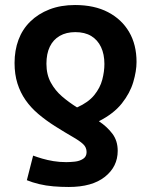

<svg xmlns="http://www.w3.org/2000/svg" viewBox="-20 -558 600 765"><path d="M254 187Q223 187 193 184.5Q163 182 136 175.5Q109 169 87 160L112 62Q128 68 148.5 74Q169 80 193 84Q217 88 244 88Q259 88 278 86Q297 84 311 75Q325 66 325 48Q325 29 311 16Q297 3 269 -13Q241 -29 198 -56Q162 -79 132.5 -104Q103 -129 82 -159Q61 -189 49.5 -225.5Q38 -262 38 -307Q38 -357 53.5 -399Q69 -441 100.5 -472Q132 -503 177 -520.5Q222 -538 279 -538Q356 -538 410.5 -509.5Q465 -481 494.5 -430.5Q524 -380 524 -311Q524 -275 511 -231Q498 -187 465.5 -146Q433 -105 374 -75Q407 -53 428 -25Q449 3 449 43Q449 106 398 146.5Q347 187 254 187ZM287 -130Q332 -150 355.5 -179Q379 -208 387.5 -240.5Q396 -273 396 -303Q396 -342 382.5 -370.5Q369 -399 343.5 -414.5Q318 -430 280 -430Q244 -430 218 -415Q192 -400 178.5 -372Q165 -344 165 -304Q165 -261 182.5 -229Q200 -197 227.5 -173.5Q255 -150 287 -130Z"/></svg>

Font: Ubuntu Sans Mono SemiBold
Style: Regular
Weight: 600
Monospace: yes
Designer: Dalton Maag Ltd
Foundry: Dalton Maag Ltd
Version: Version 1.006